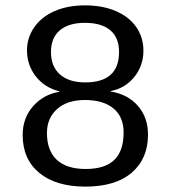

<svg xmlns="http://www.w3.org/2000/svg" viewBox="-20 -689 640 719"><path d="M534.2 -184.6Q534.2 -94.7 473.4 -42.5Q412.6 9.8 299.8 9.8Q189.5 9.8 127.2 -41.5Q64.9 -92.8 64.9 -183.6Q64.9 -246.6 103.5 -290.8Q142.1 -335 202.1 -345.2V-347.2Q147.5 -360.4 114.3 -402.8Q81.1 -445.3 81.1 -500Q81.1 -547.9 108.2 -586.9Q135.3 -626 184.6 -647.5Q233.9 -668.9 297.9 -668.9Q364.7 -668.9 414.6 -647.2Q464.4 -625.5 490.7 -586.9Q517.1 -548.3 517.1 -499Q517.1 -443.8 483.4 -401.4Q449.7 -358.9 395 -348.1V-346.2Q458.5 -335.9 496.3 -292.7Q534.2 -249.5 534.2 -184.6ZM425.8 -494.1Q425.8 -548.3 392.8 -575.9Q359.9 -603.5 297.9 -603.5Q237.8 -603.5 204.3 -575.7Q170.9 -547.9 170.9 -494.1Q170.9 -439.9 204.6 -410.2Q238.3 -380.4 298.8 -380.4Q425.8 -380.4 425.8 -494.1ZM442.9 -192.9Q442.9 -251.5 404.8 -283Q366.7 -314.5 297.9 -314.5Q231.4 -314.5 193.6 -280.5Q155.8 -246.6 155.8 -190.9Q155.8 -125 192.6 -90.6Q229.5 -56.2 300.8 -56.2Q372.6 -56.2 407.7 -89.8Q442.9 -123.5 442.9 -192.9Z"/></svg>

Font: Cousine
Style: Regular
Weight: 400
Monospace: yes
Designer: Steve Matteson
Foundry: Monotype Imaging Inc.
Version: Version 1.21